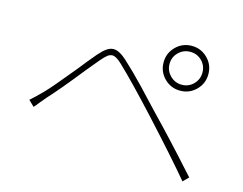

<svg xmlns="http://www.w3.org/2000/svg" viewBox="-92 -844 1183 936"><g transform="rotate(15 500.0 -376.0)"><path d="M769 -505Q804 -505 828 -529.5Q852 -554 852 -588Q852 -623 828 -647Q804 -671 769 -671Q735 -671 710.5 -647Q686 -623 686 -588Q686 -554 710.5 -529.5Q735 -505 769 -505ZM769 -701Q816 -701 849 -668Q882 -635 882 -588Q882 -541 849 -508Q816 -475 769 -475Q722 -475 689 -508Q656 -541 656 -588Q656 -635 689 -668Q722 -701 769 -701ZM130 -298Q160 -328 258 -448Q298 -499 333 -540Q354 -564 371 -575.5Q388 -587 405 -587Q434 -587 474 -550Q522 -506 578 -447.5Q634 -389 680 -339Q780 -236 901 -101L922 -78L895 -51Q815 -147 658 -318Q527 -460 456 -527Q426 -556 407 -556Q395 -556 383.5 -547.5Q372 -539 354 -518Q344 -507 331 -490.5Q318 -474 300 -453Q203 -331 151 -275L124 -243Q109 -223 100 -214L71 -242Q88 -256 130 -298Z"/></g></svg>

Font: Merged Yaku Han JP Thin
Style: Regular
Weight: 250
Designer: Ryoko NISHIZUKA 西塚涼子 (kana, bopomofo & ideographs); Paul D. Hunt (Latin, Greek & Cyrillic); Sandoll Communications 산돌커뮤니
Foundry: Adobe
Version: Version 2.004